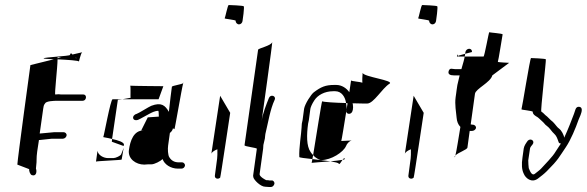

<svg xmlns="http://www.w3.org/2000/svg" viewBox="-20 -705 2335 764"><path d="M101 -446C100 -439 50 -74 49 -50L96 -32C95 -25 100 -10 107 -8C126 -2 127 -25 123 -34L124 -45C127 -66 124 -74 128 -102L135 -148H139L186 -153H230C237 -153 244 -159 245 -166C246 -173 240 -179 233 -179H196L142 -174H138L152 -273C153 -281 154 -287 159 -293C163 -303 194 -304 209 -304H221H309C316 -304 321 -309 322 -316C323 -323 319 -329 312 -329H224C220 -329 217 -330 213 -330C209 -330 204 -329 200 -329C196 -329 209 -437 209 -469C249 -467 295 -464 294 -460C293 -454 301 -493 307 -497L268 -488C265 -493 261 -496 258 -486C256 -482 155 -477 154 -473V-472C154 -472 170 -470 194 -469ZM209 -477H223L209 -473ZM279 -475C284 -475 286 -474 285 -474C283 -473 281 -474 279 -475ZM308 -498C308 -498 307 -497 307 -497C307 -497 308 -498 308 -498Z M362 -62C362 -64 464 -68 464 -70C464 -72 470 -101 472 -117C470 -109 464 -96 462 -91C460 -85 440 -76 432 -76H409C392 -76 370 -88 368 -105ZM391 -160C388 -159 407 -157 426 -152L449 -308L467 -310H428C420 -310 393 -160 391 -160ZM425 -141 472 -124C472 -126 473 -128 473 -128C476 -139 449 -147 426 -152ZM467 -310H611L630 -362C630 -362 506 -363 498 -364C501 -361 498 -316 500 -316ZM498 -364ZM472 -124ZM493 -108C488 -73 521 -50 554 -50C559 -50 564 -51 568 -51H582C595 -51 619 -64 627 -72C634 -51 659 -34 688 -34H702C709 -34 715 -39 716 -46C717 -52 711 -59 705 -59H691C674 -59 662 -66 654 -79C648 -87 647 -113 649 -126L656 -176C660 -179 667 -186 668 -194C671 -193 674 -192 674 -191C675 -186 703 -353 709 -374C702 -369 665 -364 664 -360C663 -356 655 -289 652 -260C637 -286 622 -299 582 -284C572 -280 533 -255 524 -252C502 -246 506 -221 529 -228C537 -231 568 -249 574 -252C584 -257 596 -264 610 -264C611 -264 612 -253 612 -241C595 -240 578 -239 568 -238L542 -186H551C512 -186 498 -145 493 -108ZM709 -374C710 -375 710 -375 710 -376C710 -376 709 -376 709 -376Z M874 -632C872 -630 919 -626 918 -622C917 -615 924 -608 931 -608C938 -608 944 -614 945 -621C946 -625 953 -677 950 -680C947 -683 894 -685 890 -685C886 -685 876 -634 874 -632ZM821 -91V-93ZM821 -93C823 -100 834 -107 845 -111V-89L844 -74L835 -6C834 1 839 6 846 6C850 6 854 4 856 2C858 0 895 -252 896 -256L856 -324Z M953 -127C952 -122 1003 -117 1002 -113L988 -12C987 -8 987 -4 988 0C990 11 1017 38 1035 38L1049 39H1059C1065 39 1071 32 1072 26C1073 20 1068 13 1062 13H1052C1050 13 1048 12 1046 12H1040C1038 12 1012 -2 1013 -12L1027 -113C1028 -117 1027 -122 1028 -128L1034 -154C1035 -161 1035 -167 1036 -172C1047 -217 1055 -270 1073 -308C1080 -324 1056 -331 1050 -315C1040 -290 1025 -253 1021 -223C1021 -223 1067 -551 1063 -537C1059 -523 1008 -513 1007 -507Z M1181 -213C1180 -208 1181 -203 1180 -197C1179 -173 1169 -115 1171 -80C1171 -78 1194 -75 1223 -72C1224 -77 1225 -82 1226 -88C1223 -91 1219 -95 1216 -100C1199 -124 1200 -169 1206 -213C1207 -217 1208 -223 1209 -227L1215 -272C1216 -278 1221 -291 1231 -306C1244 -326 1271 -342 1306 -342H1314C1340 -342 1354 -318 1357 -295C1359 -295 1361 -294 1363 -294C1361 -283 1360 -273 1358 -262C1358 -256 1363 -252 1369 -252C1376 -252 1382 -258 1383 -265L1384 -268C1385 -272 1384 -274 1385 -278L1384 -290C1384 -291 1383 -293 1383 -294C1412 -293 1437 -293 1441 -293C1467 -293 1500 -353 1530 -372C1550 -385 1427 -399 1423 -415C1422 -407 1421 -382 1422 -376C1415 -379 1377 -382 1377 -385C1377 -385 1374 -365 1370 -338C1359 -354 1340 -367 1318 -367H1310C1275 -367 1257 -359 1229 -338C1218 -330 1193 -291 1190 -272L1184 -227C1183 -223 1182 -218 1181 -213ZM1220 -57C1223 -58 1261 -60 1295 -63C1274 -66 1247 -69 1223 -72C1222 -64 1220 -58 1220 -57ZM1220 -57ZM1226 -88C1234 -78 1237 -78 1246 -72C1250 -70 1254 -68 1258 -68C1298 -68 1346 -99 1357 -124C1360 -133 1371 -145 1380 -146C1380 -146 1342 -144 1338 -144C1340 -150 1349 -206 1358 -262V-265L1359 -268C1360 -278 1358 -287 1357 -295C1312 -296 1267 -299 1262 -302C1260 -303 1237 -154 1226 -88ZM1295 -63C1314 -60 1326 -57 1328 -54C1330 -47 1337 -61 1343 -69C1333 -67 1314 -65 1295 -63ZM1343 -69C1350 -70 1354 -72 1352 -74C1349 -77 1347 -74 1343 -69ZM1423 -417V-415Z M1644 -632C1642 -630 1689 -626 1688 -622C1687 -615 1694 -608 1701 -608C1708 -608 1714 -614 1715 -621C1716 -625 1723 -677 1720 -680C1717 -683 1664 -685 1660 -685C1656 -685 1646 -634 1644 -632ZM1591 -91V-93ZM1591 -93C1593 -100 1604 -107 1615 -111V-89L1614 -74L1605 -6C1604 1 1609 6 1616 6C1620 6 1624 4 1626 2C1628 0 1665 -252 1666 -256L1626 -324Z M1766 -424C1760 -409 1772 -405 1787 -405H1809L1800 -367C1798 -353 1796 -342 1795 -332L1793 -318C1789 -289 1795 -259 1797 -236C1798 -222 1803 -209 1812 -200C1805 -159 1797 -105 1792 -86C1802 -98 1839 -109 1840 -118L1849 -184H1855H1858C1865 -184 1873 -189 1874 -196C1875 -203 1868 -209 1861 -209H1858C1857 -209 1856 -210 1853 -210L1870 -332C1873 -352 1932 -377 1939 -405L2006 -455C2006 -455 1959 -457 1961 -459C1963 -461 1979 -564 1980 -568C1981 -572 1929 -575 1927 -577C1925 -579 1908 -480 1904 -480H1829C1828 -471 1823 -454 1816 -430H1790C1780 -430 1771 -436 1766 -424ZM1798 -480H1804C1803 -483 1803 -496 1798 -480ZM1804 -480ZM1804 -480H1829C1829 -481 1830 -483 1830 -484C1830 -484 1831 -491 1831 -491C1831 -491 1806 -484 1806 -484C1806 -482 1804 -481 1804 -480ZM1831 -491 1858 -498C1859 -505 1854 -511 1847 -511C1840 -511 1833 -505 1832 -498ZM1789 -80C1790 -78 1790 -80 1792 -86C1791 -84 1788 -82 1789 -80Z M2055 -270C2053 -268 2101 -264 2100 -260C2099 -250 2113 -242 2117 -240C2121 -238 2129 -230 2142 -218L2151 -208C2153 -206 2158 -203 2163 -198C2171 -190 2177 -180 2184 -174C2194 -165 2197 -156 2202 -142C2203 -137 2206 -134 2212 -134C2206 -125 2198 -113 2191 -102C2179 -81 2148 -51 2134 -35C2127 -27 2117 -21 2109 -14C2095 -2 2087 -30 2084 -36C2083 -40 2082 -61 2082 -67L2089 -114C2090 -120 2095 -125 2099 -130C2110 -144 2092 -157 2080 -145C2073 -135 2066 -126 2064 -114L2059 -78C2055 -52 2056 -30 2064 -14C2071 4 2095 24 2120 6C2133 -4 2144 -12 2156 -24C2203 -71 2204 -79 2232 -120C2251 -148 2271 -196 2282 -228L2290 -247C2295 -260 2300 -278 2285 -280C2269 -282 2269 -263 2264 -252C2252 -221 2243 -196 2225 -157C2224 -168 2214 -186 2206 -192C2195 -200 2192 -208 2180 -220C2169 -228 2159 -241 2150 -247C2143 -254 2138 -259 2134 -261C2130 -263 2154 -466 2152 -469C2150 -472 2097 -474 2093 -474C2089 -474 2057 -272 2055 -270Z"/></svg>

Font: FailCity
Style: OBL
Weight: 400
Version: Version 1